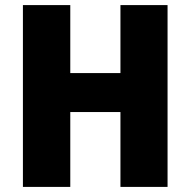

<svg xmlns="http://www.w3.org/2000/svg" viewBox="-20 -734 748 754"><path d="M638 0H453V-294H256V0H70V-714H256V-447H453V-714H638Z"/></svg>

Font: Noto Sans Lao SemiCondensed Black
Style: Regular
Weight: 900
Width: 4
Designer: Monotype Design Team
Foundry: Monotype Imaging Inc.
Version: Version 2.003; ttfautohint (v1.8.4.7-5d5b)